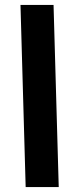

<svg xmlns="http://www.w3.org/2000/svg" viewBox="-20 -758 316 778"><path d="M63 -738H197L218 0H84Z"/></svg>

Font: Noto Sans Arabic Cond
Style: Bold
Weight: 700
Width: 3
Designer: Nadine Chahine
Foundry: Monotype Imaging Inc.
Version: Version 1.001